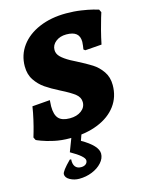

<svg xmlns="http://www.w3.org/2000/svg" viewBox="-131 -735 802 1054"><g transform="rotate(-15 269.5 -208.0)"><path d="M9 -28 1 -44Q3 -51 10 -75Q17 -99 26 -138Q35 -177 40 -211L141 -219Q139 -193 139 -184Q139 -136 158.5 -115Q178 -94 222 -94Q262 -94 287.5 -113Q313 -132 313 -162Q313 -189 288.5 -208.5Q264 -228 210 -255Q161 -280 130.5 -301Q100 -322 78 -354.5Q56 -387 56 -433Q56 -498 93 -548.5Q130 -599 197 -627.5Q264 -656 350 -656Q395 -656 435 -650Q475 -644 500 -637.5Q525 -631 531 -629L539 -612Q537 -606 530 -583Q523 -560 512.5 -520Q502 -480 494 -440L400 -433L391 -440Q392 -445 394 -459.5Q396 -474 396 -482Q396 -514 377.5 -529Q359 -544 321 -544Q285 -544 261 -525Q237 -506 237 -478Q237 -456 254.5 -438.5Q272 -421 306 -402L337 -386Q388 -360 419.5 -340Q451 -320 473.5 -287.5Q496 -255 496 -210Q496 -143 459 -93Q422 -43 354 -15.5Q286 12 194 12Q146 12 105 3Q64 -6 36.5 -16.5Q9 -27 9 -28ZM274 -32 248 41Q337 92 337 137Q337 164 315.5 188Q294 212 259.5 226Q225 240 186 240Q158 240 134 227Q110 214 110 194Q110 177 162 125H170Q168 152 179 166.5Q190 181 212 181Q229 181 239 173Q249 165 249 152Q249 129 173 86L218 -32Z"/></g></svg>

Font: Alegreya SC ExtraBold
Style: Italic
Weight: 800
Italic angle: -7°
Designer: Juan Pablo del Peral
Foundry: Huerta Tipografica
Version: Version 2.007; ttfautohint (v1.6)